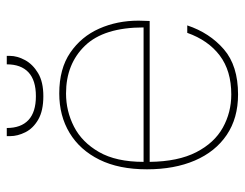

<svg xmlns="http://www.w3.org/2000/svg" viewBox="-98 -613 723 567"><g transform="rotate(-90 263.5 -329.5)"><path d="M268 12Q198 12 148.5 -21.5Q99 -55 73 -115.5Q47 -176 47 -257Q47 -340 75.5 -397.5Q104 -455 154.5 -485.5Q205 -516 271 -516Q344 -516 391.5 -483.5Q439 -451 462.5 -398Q486 -345 486 -282Q486 -272 485.5 -265Q485 -258 485 -249H69Q70 -165 97.5 -111.5Q125 -58 170 -33Q215 -8 268 -8Q338 -8 383 -42Q428 -76 450 -138H472Q450 -72 401.5 -30Q353 12 268 12ZM271 -496Q219 -496 173 -472.5Q127 -449 98 -398.5Q69 -348 69 -267H466Q466 -384 412 -440Q358 -496 271 -496ZM263 -563Q220 -563 194 -578Q168 -593 156.5 -616Q145 -639 145 -661V-671H169Q169 -629 192.5 -607Q216 -585 263 -585Q310 -585 333.5 -607Q357 -629 357 -671H382V-662Q382 -640 369.5 -617Q357 -594 331 -578.5Q305 -563 263 -563Z"/></g></svg>

Font: DM Sans Thin
Style: Regular
Weight: 100
Designer: Colophon Foundry, Jonny Pinhorn
Foundry: Colophon Foundry
Version: Version 4.004; ttfautohint (v1.8.4.7-5d5b)